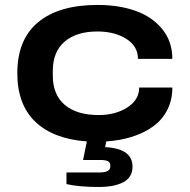

<svg xmlns="http://www.w3.org/2000/svg" viewBox="-20 -559 765 774"><path d="M378.9 194.8Q297.9 194.8 248 183.1V136.2H380.9Q402.8 136.2 413.8 130.4Q424.8 124.5 424.8 109.9Q424.8 96.2 415.5 91.1Q406.2 85.9 382.8 85.9H314.9L330.1 11.2Q194.3 1 122.1 -68.4Q49.8 -137.7 49.8 -264.2Q49.8 -399.9 133.8 -469.5Q217.8 -539.1 373 -539.1Q459 -539.1 526.1 -515.4Q593.3 -491.7 634 -441.7Q674.8 -391.6 674.8 -321.8H536.1Q536.1 -373 488.8 -402.6Q441.4 -432.1 373 -432.1Q288.1 -432.1 240.5 -391.1Q192.9 -350.1 192.9 -273.9V-253.9Q192.9 -177.2 241.2 -136.2Q289.6 -95.2 377.9 -95.2Q445.3 -95.2 493.2 -125.7Q541 -156.2 541 -206.1H674.8Q674.8 -156.2 654.5 -116.2Q634.3 -76.2 597.9 -49.8Q561.5 -23.4 513.7 -8.1Q465.8 7.3 408.2 11.2L403.8 34.2Q514.2 39.6 514.2 112.8Q514.2 137.2 502.2 154.1Q490.2 170.9 469.2 179.4Q448.2 188 426.5 191.4Q404.8 194.8 378.9 194.8Z"/></svg>

Font: Archivo Expanded SemiBold
Style: Regular
Weight: 600
Width: 7
Designer: Hector Gatti
Foundry: Omnibus-Type
Version: Version 2.001